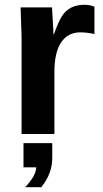

<svg xmlns="http://www.w3.org/2000/svg" viewBox="-20 -559 429 801"><path d="M207 0H70V-404Q70 -412 66 -528H197Q198 -521 200 -475Q203 -430 203 -416H205Q224 -470 240 -494Q270 -539 332 -539Q356 -539 374 -531V-417Q343 -424 315 -424Q263 -424 235 -382Q207 -340 207 -259ZM198 38V100Q198 166 152 222H85Q131 173 131 139H78V38Z"/></svg>

Font: Libra Sans
Style: Bold
Weight: 700
Foundry: Context Ltd
Version: Version 1.000